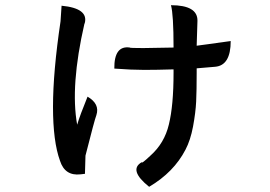

<svg xmlns="http://www.w3.org/2000/svg" viewBox="-20 -624 1040 739"><path d="M648 -441Q648 -569 638 -604Q741 -604 740 -544L737 -448L868 -466Q868 -372 808 -367L737 -361V-343Q737 -275 735 -233Q733 -191 723 -137Q713 -84 694 -48Q649 39 554 95Q473 30 526 0Q523 9 559 -25Q613 -73 630 -145Q648 -218 648 -344V-357Q584 -355 535 -355Q487 -355 420 -360Q419 -450 480 -441Q478 -439 531 -439ZM309 -25 307 45 290 47Q230 54 211 -5Q184 -79 184 -213Q184 -347 213 -542L217 -602Q322 -592 306 -534L305 -533Q250 -293 277 -144Q288 -181 317 -252Q365 -224 351 -181Q344 -163 309 -25Z"/></svg>

Font: Swei Half Moon CJK TC
Style: Medium
Weight: 500
Version: Version 2.125